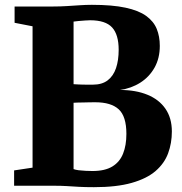

<svg xmlns="http://www.w3.org/2000/svg" viewBox="-20 -770 755 796"><path d="M115 -75V-661L40.5 -675.5V-743H198.5Q230 -743 257.2 -744.8Q284.5 -746.5 310 -748.2Q335.5 -750 361 -750Q445.5 -750 500.2 -738.2Q555 -726.5 586 -704Q617 -681.5 629.8 -650.2Q642.5 -619 642.5 -580Q642.5 -528.5 620.8 -489.8Q599 -451 561.5 -427.2Q524 -403.5 477.5 -397Q543 -397 591.2 -377.2Q639.5 -357.5 666 -319Q692.5 -280.5 692.5 -225Q692.5 -176.5 677 -134.5Q661.5 -92.5 625 -61Q588.5 -29.5 526 -11.8Q463.5 6 369.5 6Q332 6 306.5 4.5Q281 3 257 1.5Q233 0 200.5 0H38.5V-63.5ZM285 -421Q292 -420.5 302 -420Q312 -419.5 323 -419.2Q334 -419 345 -419Q356 -419 365 -419Q403 -419 426.5 -437Q450 -455 461 -487.5Q472 -520 472 -563.5Q472 -626.5 444.8 -656.2Q417.5 -686 353.5 -686Q346 -686 332.2 -685Q318.5 -684 305 -682.8Q291.5 -681.5 285 -680.5ZM285 -69Q292.5 -66 306 -64.2Q319.5 -62.5 334.8 -61.8Q350 -61 363.5 -61Q415 -61 445.8 -79.8Q476.5 -98.5 490.2 -133Q504 -167.5 504 -215Q504 -287.5 472.2 -316.8Q440.5 -346 375 -346Q364 -346 351.2 -345.8Q338.5 -345.5 325.8 -345.2Q313 -345 302.5 -344.8Q292 -344.5 285 -344Z"/></svg>

Font: Merriweather 24pt Black
Style: Regular
Weight: 900
Designer: Eben Sorkin
Foundry: Eben Sorkin
Version: Version 2.100